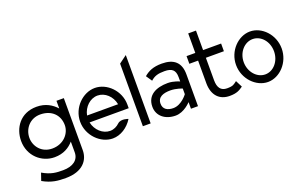

<svg xmlns="http://www.w3.org/2000/svg" viewBox="-94 -1068 2683 1692"><g transform="rotate(-20 1248.0 -222.0)"><path d="M26 -245C26 -103 136 -9 256 -9C340 -9 397 -45 436 -90V11C436 83 378 124 286 124C225 124 173 122 96 77L72 147C153 193 215 197 286 197C444 197 509 111 509 17V-471H440V-399C400 -444 341 -482 256 -482C102 -482 26 -364 26 -245ZM104 -245C104 -330 166 -407 263 -407C371 -407 436 -338 436 -245C436 -167 370 -88 263 -88C162 -88 104 -167 104 -245Z M573 -226C573 -95 682 11 795 11C868 11 940 -35 982 -104C982 -104 919 -129 885 -99C860 -75 830 -60 795 -60C727 -60 665 -116 649 -192H1016V-226C1016 -357 908 -462 795 -462C682 -462 573 -357 573 -226ZM649 -257C664 -334 726 -391 795 -391C864 -391 926 -334 940 -257Z M1079 0H1152V-641L1079 -587Z M1216 -132C1216 -45 1287 11 1384 11C1465 11 1530 -62 1530 -62V0H1596V-299C1596 -410 1536 -462 1423 -462C1343 -462 1296 -440 1255 -405L1293 -349C1329 -382 1364 -391 1423 -391C1492 -391 1523 -366 1523 -299V-258C1523 -258 1471 -283 1414 -283C1305 -283 1216 -241 1216 -132ZM1293 -133C1293 -197 1350 -214 1414 -214C1468 -214 1523 -192 1523 -192V-139C1523 -139 1465 -58 1387 -58C1332 -58 1293 -81 1293 -133Z M1652 -377H1734V-160C1736 -50 1796 11 1891 11C1959 11 1985 -7 2018 -30L1986 -93C1957 -72 1950 -60 1891 -60C1833 -60 1807 -98 1807 -166V-377H1976V-449H1807V-632H1734V-449H1652Z M2035 -226C2035 -95 2139 11 2250 11C2361 11 2463 -95 2463 -226C2463 -357 2361 -462 2250 -462C2139 -462 2035 -357 2035 -226ZM2107 -226C2107 -318 2172 -391 2250 -391C2328 -391 2391 -318 2391 -226C2391 -134 2328 -60 2250 -60C2172 -60 2107 -134 2107 -226Z"/></g></svg>

Font: Charger Sport
Style: Nrw
Weight: 400
Designer: Jasper
Foundry: Cannot Into Space Fonts
Version: Version 1.1